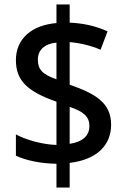

<svg xmlns="http://www.w3.org/2000/svg" viewBox="-20 -779 564 857"><path d="M232 -48V58H291V-52C411 -66 476 -130 476 -222C476 -321 405 -361 291 -401V-591C339 -587 387 -575 429 -557L460 -639C410 -662 355 -675 291 -678V-759H232V-676C123 -667 51 -607 51 -511C51 -419 102 -371 232 -325V-132C168 -134 96 -155 51 -179V-84C96 -63 161 -49 232 -48ZM232 -589V-425C170 -447 149 -468 149 -513C149 -555 177 -583 232 -589ZM291 -137V-302C355 -280 379 -258 379 -216C379 -175 351 -146 291 -137Z"/></svg>

Font: Noto Sans Gujarati SemiCondensed Medium
Style: Regular
Weight: 500
Width: 4
Designer: Jelle Bosma - Monotype Design Team, Universal Thirst
Foundry: Monotype Imaging Inc.
Version: Version 2.106